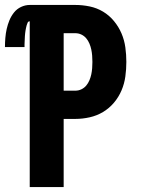

<svg xmlns="http://www.w3.org/2000/svg" viewBox="-50 -755 570 775"><path d="M70 0V-669Q64 -669 61.5 -663.5Q59 -658 57.5 -652.5Q56 -647 55 -642Q54 -637 53 -631.5Q52 -626 51.5 -620.5Q51 -615 50.5 -609.5Q50 -604 50 -598.5Q50 -593 49.5 -587.5Q49 -582 49 -576.5Q49 -571 49 -565H-30Q-30 -583 -28.5 -601.5Q-27 -620 -23 -638Q-19 -656 -12 -673Q-5 -690 6.5 -704.5Q18 -719 35 -727Q52 -735 70 -735H254Q283 -735 312 -729Q341 -723 366 -708Q391 -693 410 -670Q429 -647 440.5 -620Q452 -593 456 -563.5Q460 -534 460 -505Q460 -476 456 -446.5Q452 -417 440.5 -390Q429 -363 410 -340.5Q391 -318 366 -303Q341 -288 312 -281.5Q283 -275 254 -275H207V0ZM207 -389H254Q267 -389 278.5 -394.5Q290 -400 298 -409.5Q306 -419 311 -431Q316 -443 318.5 -455Q321 -467 322 -479.5Q323 -492 323 -505Q323 -518 322 -530.5Q321 -543 318.5 -555Q316 -567 311 -579Q306 -591 298 -600.5Q290 -610 278.5 -615.5Q267 -621 254 -621H207Z"/></svg>

Font: Iosevka Curly Heavy
Style: Regular
Weight: 900
Monospace: yes
Designer: Belleve Invis
Foundry: Belleve Invis
Version: Version 22.1.2; ttfautohint (v1.8.4)